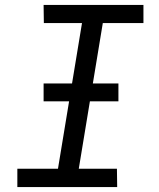

<svg xmlns="http://www.w3.org/2000/svg" viewBox="-20 -755 640 775"><path d="M50 0V-74H214L311 -662H157L156 -735H559V-662H395L298 -74H452L453 0ZM458 -346H156V-418H458Z"/></svg>

Font: Iosevka Plex Etoile
Style: Italic
Weight: 400
Italic angle: -9°
Designer: Belleve Invis
Foundry: Belleve Invis
Version: Version 25.1.1; ttfautohint (v1.8.4)